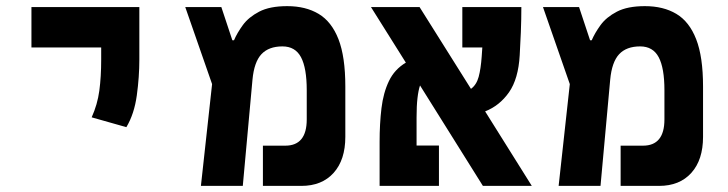

<svg xmlns="http://www.w3.org/2000/svg" viewBox="-20 -609 2384 629"><path d="M394 -192.4 280.3 -224.6Q299.3 -266.6 305.4 -312Q311.5 -357.4 311.5 -414.1V-453.6H83V-585.9H436.5V-414.1Q436.5 -357.4 428.2 -296.6Q419.9 -235.8 394 -192.4Z M638.2 0 674.8 -333.5 586.9 -585.9H705.1L741.2 -477.1H746.6Q756.8 -501 775.6 -526.9Q794.4 -552.7 829.1 -570.8Q863.8 -588.9 920.9 -588.9Q981.4 -588.9 1023.9 -563.5Q1066.4 -538.1 1088.9 -480.5Q1111.3 -422.9 1111.3 -325.7V-160.6Q1111.3 -85.4 1073 -42.7Q1034.7 0 967.3 0H841.3V-131.8H914.6Q984.9 -131.8 984.9 -217.8V-313.5Q984.9 -386.2 966.1 -421.6Q947.3 -457 905.3 -457Q860.4 -457 836.4 -431.4Q812.5 -405.8 807.1 -347.7L775.4 0Z M1562 0 1356 -329.1Q1350.6 -313 1347.7 -287.6Q1344.7 -262.2 1344.7 -224.1V-132.3H1418V0H1223.6V-144.5Q1223.6 -203.6 1229.7 -254.4Q1235.8 -305.2 1254.2 -343.5Q1272.5 -381.8 1309.6 -403.8L1195.3 -585.9H1354.5L1522.9 -317.9Q1541 -331.1 1548.1 -357.2Q1555.2 -383.3 1558.1 -424.3Q1559.1 -440.4 1560.1 -453.6H1494.6V-585.9H1688Q1688 -547.4 1686.3 -503.2Q1684.6 -459 1682.6 -428.2Q1678.2 -350.6 1647.5 -306.6Q1616.7 -262.7 1569.3 -244.1L1722.2 0Z M1810.1 0 1846.7 -333.5 1758.8 -585.9H1877L1913.1 -477.1H1918.5Q1928.7 -501 1947.5 -526.9Q1966.3 -552.7 2001 -570.8Q2035.6 -588.9 2092.8 -588.9Q2153.3 -588.9 2195.8 -563.5Q2238.3 -538.1 2260.7 -480.5Q2283.2 -422.9 2283.2 -325.7V-160.6Q2283.2 -85.4 2244.9 -42.7Q2206.5 0 2139.2 0H2013.2V-131.8H2086.4Q2156.7 -131.8 2156.7 -217.8V-313.5Q2156.7 -386.2 2137.9 -421.6Q2119.1 -457 2077.1 -457Q2032.2 -457 2008.3 -431.4Q1984.4 -405.8 1979 -347.7L1947.3 0Z"/></svg>

Font: CaskaydiaMono NF
Style: Bold
Weight: 700
Designer: Aaron Bell
Foundry: Saja Typeworks
Version: Version 2111.001; ttfautohint (v1.8.4);Nerd Fonts 3.1.1